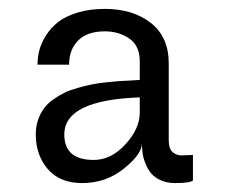

<svg xmlns="http://www.w3.org/2000/svg" viewBox="-20 -785 512 430"><path d="M60.1 -483.9Q60.1 -501.5 65.2 -516.4Q70.3 -531.2 78.4 -542.2Q86.4 -553.2 99.6 -562.5Q112.8 -571.8 125 -577.6Q137.2 -583.5 155 -588.4Q172.9 -593.3 185.8 -595.9Q198.7 -598.6 217.3 -600.6Q235.8 -602.5 246.1 -603.3Q256.3 -604 272.5 -604.7Q288.6 -605.5 293 -606V-643.1Q294.4 -680.7 270.8 -697.8Q247.1 -714.8 214.8 -714.8Q175.8 -714.8 155.3 -694.6Q134.8 -674.3 134.8 -640.1H64Q64 -656.2 68.1 -672.4Q72.3 -688.5 83 -705.6Q93.8 -722.7 110.1 -735.6Q126.5 -748.5 153.6 -756.8Q180.7 -765.1 214.8 -765.1Q277.8 -765.1 317.9 -733.6Q357.9 -702.1 357.9 -643.1V-471.2Q357.9 -451.7 366.7 -444.3Q375.5 -437 386.2 -437L412.1 -438V-380.9Q406.2 -375 372.1 -375Q354 -375 340.3 -381.1Q326.7 -387.2 318.8 -396.5Q311 -405.8 305.9 -418.5Q300.8 -431.2 299.3 -441.9Q297.9 -452.6 297.9 -463.9Q297.9 -439.9 257.6 -407.5Q217.3 -375 164.1 -375Q113.8 -375 86.9 -406.5Q60.1 -438 60.1 -483.9ZM124 -483.9Q124 -426.8 189.9 -426.8Q229 -426.8 261 -461.9Q293 -497.1 293 -532.2V-566.9Q124 -561 124 -483.9Z"/></svg>

Font: Standard
Style: Regular
Weight: 400
Designer: Bryce Wilner
Version: Version 2.000;PS 2.0;hotconv 16.6.51;makeotf.lib2.5.65220 DE